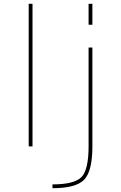

<svg xmlns="http://www.w3.org/2000/svg" viewBox="-20 -770 637 1010"><path d="M131 0V-750H151V0ZM446 -640V-750H466V-640ZM256 220V200Q371 200 408.5 161.5Q446 123 446 0V-520H466V0Q466 130 423 175Q380 220 256 220Z"/></svg>

Font: M PLUS 1p Thin
Style: Regular
Weight: 250
Version: Version 1.062